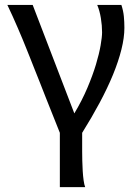

<svg xmlns="http://www.w3.org/2000/svg" viewBox="-20 -518 550 777"><path d="M112.3 -498 280.8 -59.1Q312 -111.3 333.5 -162.1Q355 -212.9 368.2 -256.6Q381.3 -300.3 387.2 -334.5Q393.1 -368.7 393.1 -387.2Q393.1 -415 388.2 -444.8Q383.3 -474.6 373.5 -498H471.2Q479 -474.6 481.2 -451.9Q483.4 -429.2 483.4 -405.3Q483.4 -365.7 471.4 -317.9Q459.5 -270 437.3 -215.8Q415 -161.6 383.3 -102.3Q351.6 -43 312.5 19.5V94.7Q312.5 111.3 313 132.3Q313.5 153.3 314.7 173.8Q315.9 194.3 318.4 211.9Q320.8 229.5 324.7 239.3H222.2V19.5Q191.9 -56.6 165 -124Q153.8 -152.8 142.1 -182.4Q130.4 -211.9 119.6 -238.8Q108.9 -265.6 100.1 -288.1Q91.3 -310.5 85.4 -324.7Q79.6 -339.4 70.8 -360.6Q62 -381.8 51.8 -405.3Q41.5 -428.7 30.8 -452.9Q20 -477.1 9.8 -498Z"/></svg>

Font: Andika Compact
Style: Regular
Weight: 400
Designer: Victor Gaultney, Annie Olsen, Julie Remington, Don Collingsworth, Eric Hays, Becca Hirsbrunner
Foundry: SIL International
Version: Version 5.000 ; LnSpcTght